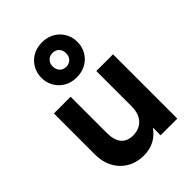

<svg xmlns="http://www.w3.org/2000/svg" viewBox="-240 -932 1056 1056"><g transform="rotate(-45 288.0 -404.5)"><path d="M186 -218Q186 -164 209 -135Q232 -106 279 -106Q327 -106 356.5 -137Q386 -168 386 -227V-500H516V0H386V-60Q334 14 243 14Q201 14 167 0Q133 -14 108 -40Q83 -66 69.5 -101.5Q56 -137 56 -181V-500H186ZM286 -551Q256 -551 230.5 -561Q205 -571 186.5 -589Q168 -607 157 -632Q146 -657 146 -687Q146 -717 157 -742Q168 -767 186.5 -785Q205 -803 230.5 -813Q256 -823 286 -823Q316 -823 341.5 -813Q367 -803 385.5 -785Q404 -767 415 -742Q426 -717 426 -687Q426 -657 415 -632Q404 -607 385.5 -589Q367 -571 341.5 -561Q316 -551 286 -551ZM286 -633Q309 -633 323.5 -648Q338 -663 338 -687Q338 -711 323.5 -726Q309 -741 286 -741Q263 -741 248.5 -726Q234 -711 234 -687Q234 -663 248.5 -648Q263 -633 286 -633Z"/></g></svg>

Font: NT Somic Bold
Style: Regular
Weight: 700
Designer: Ravid Balaliev — lead type designer, mastering
Michael Voronin — secret advisor, marketing
Ivan Kovalenko — best boy
Foundry: NT Type
Version: Version 0.7